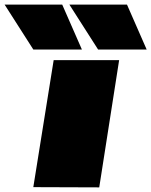

<svg xmlns="http://www.w3.org/2000/svg" viewBox="-129 -810 654 830"><path d="M300 0 15 -1 103 -550H386ZM15 -596 -109 -790H140L225 -596ZM295 -596 171 -790H420L505 -596Z"/></svg>

Font: Georama ExtraExtended Black
Style: Italic
Weight: 900
Width: 8
Italic angle: -9°
Designer: Jean-Baptiste Levee
Foundry: Production Type
Version: Version 1.000